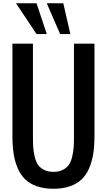

<svg xmlns="http://www.w3.org/2000/svg" viewBox="-20 -1141 651 1170"><path d="M265.1 -1121.1H365.7L408.7 -933.6H346.2ZM77.6 -1121.1H202.6L265.1 -933.6H202.6ZM555.7 -312.5Q555.7 -252.4 548.3 -204.8Q541 -157.2 523.4 -116.2Q505.9 -75.2 477.8 -48.1Q449.7 -21 406.2 -5.9Q362.8 9.3 305.7 9.3Q248.5 9.3 205.1 -5.9Q161.6 -21 133.5 -48.1Q105.5 -75.2 87.9 -116.2Q70.3 -157.2 63 -204.8Q55.7 -252.4 55.7 -312.5V-875H180.7V-312.5Q180.7 -272 182.4 -244.6Q184.1 -217.3 191.4 -186.3Q198.7 -155.3 211.7 -136.7Q224.6 -118.2 248.3 -106Q272 -93.8 305.7 -93.8Q339.4 -93.8 363 -106Q386.7 -118.2 399.7 -136.7Q412.6 -155.3 419.9 -186.3Q427.2 -217.3 429 -244.6Q430.7 -272 430.7 -312.5V-875H555.7Z"/></svg>

Font: OswaldRegular
Style: Regular
Weight: 400
Designer: vernon adams
Foundry: vernon adams
Version: Version 1.000